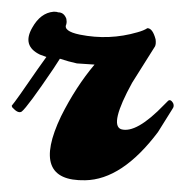

<svg xmlns="http://www.w3.org/2000/svg" viewBox="-27 -305 316 327"><path d="M66 -285Q70 -285 72 -284Q82 -284 86 -273Q87 -268 86 -264Q80 -252 109 -246Q159 -236 207 -250Q218 -253 224 -257Q233 -257 238 -238Q239 -230 237 -226Q237 -226 198 -164Q159 -93 179 -85Q205 -77 253 -127Q256 -130 258 -132Q263 -138 268 -129Q270 -124 267 -120Q267 -120 242 -80Q181 1 118 2Q24 4 77 -107Q102 -157 134 -195Q134 -195 104 -197Q90 -200 75 -205Q73 -202 64 -188Q20 -123 10 -115Q4 -111 -6 -122Q-7 -124 -7 -125Q0 -133 37 -187Q50 -205 52 -208Q46 -210 41 -212Q10 -227 28 -258Q42 -283 64 -285Q65 -285 66 -285Z"/></svg>

Font: Sagha
Style: Regular
Weight: 400
Designer: MUHAMMAD YONI
Version: Version 001.000